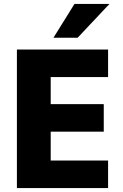

<svg xmlns="http://www.w3.org/2000/svg" viewBox="-20 -957 627 977"><path d="M66 0V-705H530V-565H238V-427H508V-287H238V-140H530V0ZM252 -765 359 -937H537L375 -765Z"/></svg>

Font: Nunito Sans 10pt SemiCondensed Black
Style: Regular
Weight: 900
Width: 4
Designer: Vernon Adams
Foundry: Vernon Adams
Version: Version 3.101;gftools[0.9.27]